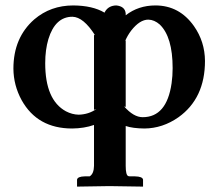

<svg xmlns="http://www.w3.org/2000/svg" viewBox="-20 -465 812 713"><path d="M530.8 -392.1Q499 -392.1 467.3 -351.6Q453.6 -333.5 444.8 -313L446.8 -314.9V-67.9L440.9 -69.8Q476.1 -29.8 509.8 -29.8Q599.1 -29.8 617.2 -155.8Q621.1 -182.6 621.1 -211.9Q621.1 -328.1 573.2 -374Q553.2 -391.6 530.8 -392.1ZM249 -402.8Q185.1 -402.8 159.7 -319.8Q147.9 -280.3 147.9 -230Q147.9 -93.8 224.6 -51.8Q248 -39.6 272 -39.1Q309.1 -40 337.9 -60.1L329.1 -57.1V-335.9L333 -334Q290 -401.9 249 -402.8ZM313 189.9Q328.6 180.2 329.1 150.9V-1Q293 11.7 248 12.2Q119.1 12.2 60.5 -92.8Q30.3 -147.9 29.8 -210Q29.8 -325.2 107.4 -393.1Q168 -444.8 252 -444.8Q324.2 -444.3 368.2 -418L370.1 -421.9Q383.3 -444.3 412.1 -444.8Q444.3 -441.4 446.8 -415V-408.2Q493.7 -444.8 557.1 -444.8Q646 -444.8 700.2 -368.2Q740.7 -310.5 741.2 -238.8Q741.2 -100.1 643.1 -29.8Q584 11.7 516.1 12.2Q472.7 11.7 446.8 2.9V150.9Q446.8 185.5 456.5 189Q459.5 189.9 461.9 189.9H481Q509.3 190.4 511.2 202.1V228Q510.3 228 386.2 226.1L266.1 228V202.1Q268.1 190.4 294.9 189.9Z"/></svg>

Font: Linux Libertine O
Style: Bold
Weight: 700
Designer: Philipp H. Poll
Foundry: Philipp H. Poll
Version: Version 5.0.0